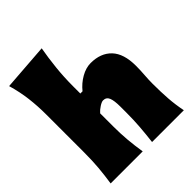

<svg xmlns="http://www.w3.org/2000/svg" viewBox="-237 -1025 1170 1170"><g transform="rotate(-45 348.0 -439.5)"><path d="M34.7 0Q43.9 -61 49.1 -119.1Q54.2 -177.2 54.2 -250.5V-577.6Q54.2 -647.5 45.9 -716.1Q37.6 -784.7 16.6 -856.9L319.8 -879.4Q307.6 -811.5 299.6 -736.1Q291.5 -660.6 291.5 -577.6V-518.1H310.5Q341.3 -556.6 383.8 -580.8Q426.3 -605 467.3 -605Q553.2 -605 602.1 -553.7Q650.9 -502.4 650.9 -397.5Q650.9 -358.9 647.9 -321.3Q645 -283.7 645 -250.5Q645 -177.2 649.2 -119.1Q653.3 -61 665.5 0H391.6Q398.9 -61 403.3 -117.4Q407.7 -173.8 407.7 -236.8V-288.6Q407.7 -340.8 397.5 -365.7Q387.2 -390.6 359.9 -390.6Q347.7 -390.6 326.2 -376.7Q304.7 -362.8 291.5 -347.2V-236.8Q291.5 -173.8 296.4 -117.4Q301.3 -61 311 0Z"/></g></svg>

Font: Pinar-DS3-FD Black
Style: Regular
Weight: 900
Designer: Amin Abedi
Version: Version 3.000